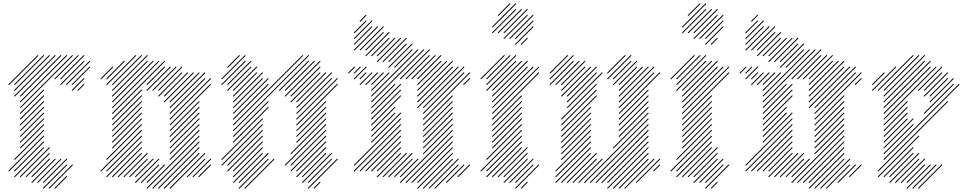

<svg xmlns="http://www.w3.org/2000/svg" viewBox="-20 -1131 6004 1191"><path d="M35.7 -67.1 254.3 -285.7 250 -290 31.4 -71.4ZM71.4 -67.1 254.3 -250 250 -254.3 67.1 -71.4ZM71.4 -31.4 254.3 -214.3 250 -218.6 67.1 -35.7ZM107.1 -31.4 290 -214.3 285.7 -218.6 102.9 -35.7ZM142.9 -31.4 290 -178.6 285.7 -182.9 138.6 -35.7ZM178.6 -31.4 290 -142.9 285.7 -147.1 174.3 -35.7ZM178.6 4.3 325.7 -142.9 321.4 -147.1 174.3 0ZM214.3 4.3 361.4 -142.9 357.1 -147.1 210 0ZM250 4.3 397.1 -142.9 392.9 -147.1 245.7 0ZM250 40 397.1 -107.1 392.9 -111.4 245.7 35.7ZM285.7 40 432.9 -107.1 428.6 -111.4 281.4 35.7ZM321.4 40 397.1 -35.7 392.9 -40 317.1 35.7ZM71.4 -138.6 254.3 -321.4 250 -325.7 67.1 -142.9ZM107.1 -210 254.3 -357.1 250 -361.4 102.9 -214.3ZM107.1 -245.7 254.3 -392.9 250 -397.1 102.9 -250ZM107.1 -281.4 254.3 -428.6 250 -432.9 102.9 -285.7ZM107.1 -317.1 254.3 -464.3 250 -468.6 102.9 -321.4ZM107.1 -352.9 254.3 -500 250 -504.3 102.9 -357.1ZM107.1 -388.6 254.3 -535.7 250 -540 102.9 -392.9ZM107.1 -424.3 254.3 -571.4 250 -575.7 102.9 -428.6ZM107.1 -460 432.9 -785.7 428.6 -790 102.9 -464.3ZM107.1 -495.7 397.1 -785.7 392.9 -790 102.9 -500ZM107.1 -531.4 361.4 -785.7 357.1 -790 102.9 -535.7ZM71.4 -531.4 325.7 -785.7 321.4 -790 67.1 -535.7ZM71.4 -567.1 290 -785.7 285.7 -790 67.1 -571.4ZM71.4 -602.9 254.3 -785.7 250 -790 67.1 -607.1ZM35.7 -602.9 218.6 -785.7 214.3 -790 31.4 -607.1ZM321.4 -638.6 468.6 -785.7 464.3 -790 317.1 -642.9ZM357.1 -638.6 504.3 -785.7 500 -790 352.9 -642.9ZM357.1 -602.9 504.3 -750 500 -754.3 352.9 -607.1ZM392.9 -602.9 540 -750 535.7 -754.3 388.6 -607.1ZM428.6 -602.9 540 -714.3 535.7 -718.6 424.3 -607.1ZM428.6 -567.1 504.3 -642.9 500 -647.1 424.3 -571.4ZM464.3 -567.1 504.3 -607.1 500 -611.4 460 -571.4Z M678.6 -31.4 861.4 -214.3 857.1 -218.6 674.3 -35.7ZM642.9 -31.4 861.4 -250 857.1 -254.3 638.6 -35.7ZM642.9 -67.1 861.4 -285.7 857.1 -290 638.6 -71.4ZM607.1 -67.1 861.4 -321.4 857.1 -325.7 602.9 -71.4ZM642.9 -138.6 861.4 -357.1 857.1 -361.4 638.6 -142.9ZM678.6 -245.7 861.4 -428.6 857.1 -432.9 674.3 -250ZM678.6 -281.4 861.4 -464.3 857.1 -468.6 674.3 -285.7ZM678.6 -317.1 861.4 -500 857.1 -504.3 674.3 -321.4ZM678.6 -352.9 861.4 -535.7 857.1 -540 674.3 -357.1ZM678.6 -388.6 861.4 -571.4 857.1 -575.7 674.3 -392.9ZM678.6 -424.3 1004.3 -750 1000 -754.3 674.3 -428.6ZM678.6 -460 968.6 -750 964.3 -754.3 674.3 -464.3ZM678.6 -495.7 932.9 -750 928.6 -754.3 674.3 -500ZM678.6 -531.4 897.1 -750 892.9 -754.3 674.3 -535.7ZM678.6 -567.1 897.1 -785.7 892.9 -790 674.3 -571.4ZM678.6 -210 861.4 -392.9 857.1 -397.1 674.3 -214.3ZM714.3 -31.4 861.4 -178.6 857.1 -182.9 710 -35.7ZM750 -31.4 897.1 -178.6 892.9 -182.9 745.7 -35.7ZM785.7 -31.4 897.1 -142.9 892.9 -147.1 781.4 -35.7ZM821.4 4.3 968.6 -142.9 964.3 -147.1 817.1 0ZM821.4 -31.4 932.9 -142.9 928.6 -147.1 817.1 -35.7ZM857.1 4.3 968.6 -107.1 964.3 -111.4 852.9 0ZM892.9 4.3 1004.3 -107.1 1000 -111.4 888.6 0ZM892.9 40 1218.6 -285.7 1214.3 -290 888.6 35.7ZM928.6 40 1218.6 -250 1214.3 -254.3 924.3 35.7ZM964.3 40 1218.6 -214.3 1214.3 -218.6 960 35.7ZM1000 40 1218.6 -178.6 1214.3 -182.9 995.7 35.7ZM1035.7 40 1254.3 -178.6 1250 -182.9 1031.4 35.7ZM1035.7 -138.6 1218.6 -321.4 1214.3 -325.7 1031.4 -142.9ZM1035.7 -174.3 1218.6 -357.1 1214.3 -361.4 1031.4 -178.6ZM1035.7 -210 1218.6 -392.9 1214.3 -397.1 1031.4 -214.3ZM1035.7 -245.7 1218.6 -428.6 1214.3 -432.9 1031.4 -250ZM1035.7 -281.4 1218.6 -464.3 1214.3 -468.6 1031.4 -285.7ZM1035.7 -317.1 1218.6 -500 1214.3 -504.3 1031.4 -321.4ZM1035.7 -352.9 1290 -607.1 1285.7 -611.4 1031.4 -357.1ZM1035.7 -388.6 1290 -642.9 1285.7 -647.1 1031.4 -392.9ZM1035.7 -424.3 1254.3 -642.9 1250 -647.1 1031.4 -428.6ZM1035.7 -460 1254.3 -678.6 1250 -682.9 1031.4 -464.3ZM1035.7 -495.7 1218.6 -678.6 1214.3 -682.9 1031.4 -500ZM1000 -495.7 1182.9 -678.6 1178.6 -682.9 995.7 -500ZM1000 -531.4 1147.1 -678.6 1142.9 -682.9 995.7 -535.7ZM964.3 -531.4 1111.4 -678.6 1107.1 -682.9 960 -535.7ZM1142.9 -31.4 1254.3 -142.9 1250 -147.1 1138.6 -35.7ZM1178.6 -31.4 1290 -142.9 1285.7 -147.1 1174.3 -35.7ZM1214.3 -31.4 1290 -107.1 1285.7 -111.4 1210 -35.7ZM678.6 -602.9 861.4 -785.7 857.1 -790 674.3 -607.1ZM642.9 -602.9 825.7 -785.7 821.4 -790 638.6 -607.1ZM642.9 -638.6 754.3 -750 750 -754.3 638.6 -642.9ZM607.1 -638.6 682.9 -714.3 678.6 -718.6 602.9 -642.9ZM892.9 -602.9 1004.3 -714.3 1000 -718.6 888.6 -607.1ZM892.9 -567.1 1040 -714.3 1035.7 -718.6 888.6 -571.4ZM928.6 -567.1 1075.7 -714.3 1071.4 -718.6 924.3 -571.4ZM964.3 -567.1 1111.4 -714.3 1107.1 -718.6 960 -571.4Z M1500 40 1682.9 -142.9 1678.6 -147.1 1495.7 35.7ZM1464.3 40 1647.1 -142.9 1642.9 -147.1 1460 35.7ZM1464.3 4.3 1647.1 -178.6 1642.9 -182.9 1460 0ZM1428.6 4.3 1611.4 -178.6 1607.1 -182.9 1424.3 0ZM1428.6 -31.4 1611.4 -214.3 1607.1 -218.6 1424.3 -35.7ZM1428.6 -67.1 1611.4 -250 1607.1 -254.3 1424.3 -71.4ZM1392.9 -67.1 1611.4 -285.7 1607.1 -290 1388.6 -71.4ZM1392.9 -102.9 1611.4 -321.4 1607.1 -325.7 1388.6 -107.1ZM1357.1 -102.9 1611.4 -357.1 1607.1 -361.4 1352.9 -107.1ZM1357.1 -138.6 1611.4 -392.9 1607.1 -397.1 1352.9 -142.9ZM1428.6 -245.7 1647.1 -464.3 1642.9 -468.6 1424.3 -250ZM1428.6 -281.4 1647.1 -500 1642.9 -504.3 1424.3 -285.7ZM1428.6 -317.1 1897.1 -785.7 1892.9 -790 1424.3 -321.4ZM1428.6 -352.9 1861.4 -785.7 1857.1 -790 1424.3 -357.1ZM1428.6 -388.6 1647.1 -607.1 1642.9 -611.4 1424.3 -392.9ZM1428.6 -424.3 1647.1 -642.9 1642.9 -647.1 1424.3 -428.6ZM1428.6 -460 1611.4 -642.9 1607.1 -647.1 1424.3 -464.3ZM1428.6 -495.7 1611.4 -678.6 1607.1 -682.9 1424.3 -500ZM1428.6 -531.4 1575.7 -678.6 1571.4 -682.9 1424.3 -535.7ZM1392.9 -567.1 1540 -714.3 1535.7 -718.6 1388.6 -571.4ZM1428.6 -567.1 1575.7 -714.3 1571.4 -718.6 1424.3 -571.4ZM1714.3 -567.1 1897.1 -750 1892.9 -754.3 1710 -571.4ZM1750 -567.1 1932.9 -750 1928.6 -754.3 1745.7 -571.4ZM1750 -531.4 1968.6 -750 1964.3 -754.3 1745.7 -535.7ZM1785.7 -531.4 1968.6 -714.3 1964.3 -718.6 1781.4 -535.7ZM1785.7 -495.7 1968.6 -678.6 1964.3 -682.9 1781.4 -500ZM1821.4 -495.7 2004.3 -678.6 2000 -682.9 1817.1 -500ZM1821.4 -460 2040 -678.6 2035.7 -682.9 1817.1 -464.3ZM1821.4 -424.3 2040 -642.9 2035.7 -647.1 1817.1 -428.6ZM1821.4 -388.6 2075.7 -642.9 2071.4 -647.1 1817.1 -392.9ZM1821.4 -352.9 2075.7 -607.1 2071.4 -611.4 1817.1 -357.1ZM1821.4 -317.1 2004.3 -500 2000 -504.3 1817.1 -321.4ZM1821.4 -281.4 2004.3 -464.3 2000 -468.6 1817.1 -285.7ZM1821.4 -245.7 2004.3 -428.6 2000 -432.9 1817.1 -250ZM1785.7 -174.3 2004.3 -392.9 2000 -397.1 1781.4 -178.6ZM1750 -102.9 2004.3 -357.1 2000 -361.4 1745.7 -107.1ZM1785.7 -67.1 2004.3 -285.7 2000 -290 1781.4 -71.4ZM1821.4 -67.1 2004.3 -250 2000 -254.3 1817.1 -71.4ZM1821.4 -31.4 2004.3 -214.3 2000 -218.6 1817.1 -35.7ZM1785.7 -102.9 2004.3 -321.4 2000 -325.7 1781.4 -107.1ZM1857.1 -31.4 2004.3 -178.6 2000 -182.9 1852.9 -35.7ZM1857.1 4.3 2040 -178.6 2035.7 -182.9 1852.9 0ZM1892.9 4.3 2040 -142.9 2035.7 -147.1 1888.6 0ZM1892.9 40 2075.7 -142.9 2071.4 -147.1 1888.6 35.7ZM1928.6 40 1968.6 0 1964.3 -4.3 1924.3 35.7ZM1392.9 -602.9 1540 -750 1535.7 -754.3 1388.6 -607.1ZM1357.1 -602.9 1504.3 -750 1500 -754.3 1352.9 -607.1ZM1357.1 -638.6 1504.3 -785.7 1500 -790 1352.9 -642.9ZM1392.9 -710 1468.6 -785.7 1464.3 -790 1388.6 -714.3Z M2607.1 40 2790 -142.9 2785.7 -147.1 2602.9 35.7ZM2642.9 40 2825.7 -142.9 2821.4 -147.1 2638.6 35.7ZM2678.6 40 2825.7 -107.1 2821.4 -111.4 2674.3 35.7ZM2500 4.3 2790 -285.7 2785.7 -290 2495.7 0ZM2535.7 4.3 2790 -250 2785.7 -254.3 2531.4 0ZM2571.4 4.3 2790 -214.3 2785.7 -218.6 2567.1 0ZM2571.4 40 2790 -178.6 2785.7 -182.9 2567.1 35.7ZM2750 4.3 2861.4 -107.1 2857.1 -111.4 2745.7 0ZM2428.6 -31.4 2540 -142.9 2535.7 -147.1 2424.3 -35.7ZM2464.3 -31.4 2575.7 -142.9 2571.4 -147.1 2460 -35.7ZM2464.3 4.3 2790 -321.4 2785.7 -325.7 2460 0ZM2821.4 -31.4 2897.1 -107.1 2892.9 -111.4 2817.1 -35.7ZM2392.9 -31.4 2540 -178.6 2535.7 -182.9 2388.6 -35.7ZM2357.1 -31.4 2504.3 -178.6 2500 -182.9 2352.9 -35.7ZM2321.4 -31.4 2468.6 -178.6 2464.3 -182.9 2317.1 -35.7ZM2250 -67.1 2468.6 -285.7 2464.3 -290 2245.7 -71.4ZM2285.7 -67.1 2468.6 -250 2464.3 -254.3 2281.4 -71.4ZM2321.4 -67.1 2468.6 -214.3 2464.3 -218.6 2317.1 -71.4ZM2214.3 -67.1 2468.6 -321.4 2464.3 -325.7 2210 -71.4ZM2178.6 -102.9 2468.6 -392.9 2464.3 -397.1 2174.3 -107.1ZM2178.6 -67.1 2468.6 -357.1 2464.3 -361.4 2174.3 -71.4ZM2285.7 -245.7 2468.6 -428.6 2464.3 -432.9 2281.4 -250ZM2285.7 -281.4 2432.9 -428.6 2428.6 -432.9 2281.4 -285.7ZM2285.7 -317.1 2432.9 -464.3 2428.6 -468.6 2281.4 -321.4ZM2285.7 -352.9 2468.6 -535.7 2464.3 -540 2281.4 -357.1ZM2285.7 -388.6 2468.6 -571.4 2464.3 -575.7 2281.4 -392.9ZM2285.7 -424.3 2468.6 -607.1 2464.3 -611.4 2281.4 -428.6ZM2285.7 -460 2432.9 -607.1 2428.6 -611.4 2281.4 -464.3ZM2285.7 -495.7 2611.4 -821.4 2607.1 -825.7 2281.4 -500ZM2285.7 -531.4 2575.7 -821.4 2571.4 -825.7 2281.4 -535.7ZM2285.7 -567.1 2397.1 -678.6 2392.9 -682.9 2281.4 -571.4ZM2285.7 -602.9 2361.4 -678.6 2357.1 -682.9 2281.4 -607.1ZM2250 -602.9 2325.7 -678.6 2321.4 -682.9 2245.7 -607.1ZM2214.3 -602.9 2290 -678.6 2285.7 -682.9 2210 -607.1ZM2178.6 -638.6 2254.3 -714.3 2250 -718.6 2174.3 -642.9ZM2214.3 -638.6 2254.3 -678.6 2250 -682.9 2210 -642.9ZM2178.6 -674.3 2218.6 -714.3 2214.3 -718.6 2174.3 -678.6ZM2142.9 -674.3 2182.9 -714.3 2178.6 -718.6 2138.6 -678.6ZM2464.3 -638.6 2647.1 -821.4 2642.9 -825.7 2460 -642.9ZM2500 -638.6 2647.1 -785.7 2642.9 -790 2495.7 -642.9ZM2535.7 -638.6 2682.9 -785.7 2678.6 -790 2531.4 -642.9ZM2571.4 -638.6 2718.6 -785.7 2714.3 -790 2567.1 -642.9ZM2571.4 -602.9 2718.6 -750 2714.3 -754.3 2567.1 -607.1ZM2571.4 -567.1 2754.3 -750 2750 -754.3 2567.1 -571.4ZM2571.4 -531.4 2790 -750 2785.7 -754.3 2567.1 -535.7ZM2571.4 -495.7 2790 -714.3 2785.7 -718.6 2567.1 -500ZM2571.4 -460 2825.7 -714.3 2821.4 -718.6 2567.1 -464.3ZM2607.1 -460 2861.4 -714.3 2857.1 -718.6 2602.9 -464.3ZM2607.1 -424.3 2861.4 -678.6 2857.1 -682.9 2602.9 -428.6ZM2607.1 -388.6 2897.1 -678.6 2892.9 -682.9 2602.9 -392.9ZM2857.1 -602.9 2897.1 -642.9 2892.9 -647.1 2852.9 -607.1ZM2607.1 -352.9 2790 -535.7 2785.7 -540 2602.9 -357.1ZM2607.1 -317.1 2790 -500 2785.7 -504.3 2602.9 -321.4ZM2607.1 -281.4 2790 -464.3 2785.7 -468.6 2602.9 -285.7ZM2607.1 -245.7 2790 -428.6 2785.7 -432.9 2602.9 -250ZM2607.1 -210 2790 -392.9 2785.7 -397.1 2602.9 -214.3ZM2607.1 -174.3 2790 -357.1 2785.7 -361.4 2602.9 -178.6ZM2392.9 -710 2540 -857.1 2535.7 -861.4 2388.6 -714.3ZM2428.6 -710 2540 -821.4 2535.7 -825.7 2424.3 -714.3ZM2392.9 -745.7 2504.3 -857.1 2500 -861.4 2388.6 -750ZM2357.1 -745.7 2504.3 -892.9 2500 -897.1 2352.9 -750ZM2321.4 -745.7 2468.6 -892.9 2464.3 -897.1 2317.1 -750ZM2285.7 -781.4 2397.1 -892.9 2392.9 -897.1 2281.4 -785.7ZM2321.4 -781.4 2432.9 -892.9 2428.6 -897.1 2317.1 -785.7ZM2250 -781.4 2397.1 -928.6 2392.9 -932.9 2245.7 -785.7ZM2250 -817.1 2361.4 -928.6 2357.1 -932.9 2245.7 -821.4ZM2214.3 -817.1 2361.4 -964.3 2357.1 -968.6 2210 -821.4ZM2178.6 -817.1 2325.7 -964.3 2321.4 -968.6 2174.3 -821.4ZM2178.6 -852.9 2290 -964.3 2285.7 -968.6 2174.3 -857.1ZM2178.6 -888.6 2290 -1000 2285.7 -1004.3 2174.3 -892.9ZM2178.6 -924.3 2254.3 -1000 2250 -1004.3 2174.3 -928.6ZM2214.3 -995.7 2254.3 -1035.7 2250 -1040 2210 -1000Z M3107.1 -888.6 3254.3 -1035.7 3250 -1040 3102.9 -892.9ZM3142.9 -888.6 3290 -1035.7 3285.7 -1040 3138.6 -892.9ZM3178.6 -888.6 3290 -1000 3285.7 -1004.3 3174.3 -892.9ZM3178.6 -852.9 3290 -964.3 3285.7 -968.6 3174.3 -857.1ZM3071.4 -924.3 3218.6 -1071.4 3214.3 -1075.7 3067.1 -928.6ZM3107.1 -924.3 3254.3 -1071.4 3250 -1075.7 3102.9 -928.6ZM3035.7 -924.3 3182.9 -1071.4 3178.6 -1075.7 3031.4 -928.6ZM3035.7 -960 3182.9 -1107.1 3178.6 -1111.4 3031.4 -964.3ZM3071.4 -1031.4 3147.1 -1107.1 3142.9 -1111.4 3067.1 -1035.7ZM3214.3 -852.9 3254.3 -892.9 3250 -897.1 3210 -857.1ZM3000 -638.6 3147.1 -785.7 3142.9 -790 2995.7 -642.9ZM3000 -602.9 3182.9 -785.7 3178.6 -790 2995.7 -607.1ZM3000 -567.1 3182.9 -750 3178.6 -754.3 2995.7 -571.4ZM3035.7 -567.1 3218.6 -750 3214.3 -754.3 3031.4 -571.4ZM3035.7 -531.4 3254.3 -750 3250 -754.3 3031.4 -535.7ZM3035.7 -495.7 3254.3 -714.3 3250 -718.6 3031.4 -500ZM3035.7 -460 3290 -714.3 3285.7 -718.6 3031.4 -464.3ZM3035.7 -424.3 3325.7 -714.3 3321.4 -718.6 3031.4 -428.6ZM3035.7 -388.6 3325.7 -678.6 3321.4 -682.9 3031.4 -392.9ZM3035.7 -352.9 3218.6 -535.7 3214.3 -540 3031.4 -357.1ZM3035.7 -317.1 3218.6 -500 3214.3 -504.3 3031.4 -321.4ZM3035.7 -281.4 3218.6 -464.3 3214.3 -468.6 3031.4 -285.7ZM3035.7 -245.7 3218.6 -428.6 3214.3 -432.9 3031.4 -250ZM3035.7 -210 3218.6 -392.9 3214.3 -397.1 3031.4 -214.3ZM3000 -138.6 3218.6 -357.1 3214.3 -361.4 2995.7 -142.9ZM2964.3 -67.1 3218.6 -321.4 3214.3 -325.7 2960 -71.4ZM3000 -67.1 3218.6 -285.7 3214.3 -290 2995.7 -71.4ZM3000 -31.4 3218.6 -250 3214.3 -254.3 2995.7 -35.7ZM3035.7 -31.4 3218.6 -214.3 3214.3 -218.6 3031.4 -35.7ZM3071.4 -31.4 3254.3 -214.3 3250 -218.6 3067.1 -35.7ZM3107.1 -31.4 3254.3 -178.6 3250 -182.9 3102.9 -35.7ZM3107.1 4.3 3254.3 -142.9 3250 -147.1 3102.9 0ZM2964.3 -638.6 3111.4 -785.7 3107.1 -790 2960 -642.9ZM3142.9 4.3 3290 -142.9 3285.7 -147.1 3138.6 0ZM3178.6 4.3 3290 -107.1 3285.7 -111.4 3174.3 0ZM3178.6 40 3325.7 -107.1 3321.4 -111.4 3174.3 35.7ZM3214.3 40 3254.3 0 3250 -4.3 3210 35.7Z M3821.4 40 4004.3 -142.9 4000 -147.1 3817.1 35.7ZM3857.1 40 4040 -142.9 4035.7 -147.1 3852.9 35.7ZM3928.6 4.3 4075.7 -142.9 4071.4 -147.1 3924.3 0ZM4035.7 -67.1 4075.7 -107.1 4071.4 -111.4 4031.4 -71.4ZM3785.7 40 4004.3 -178.6 4000 -182.9 3781.4 35.7ZM3750 40 4004.3 -214.3 4000 -218.6 3745.7 35.7ZM3750 4.3 4004.3 -250 4000 -254.3 3745.7 0ZM3714.3 4.3 4004.3 -285.7 4000 -290 3710 0ZM3678.6 4.3 4004.3 -321.4 4000 -325.7 3674.3 0ZM3642.9 4.3 4004.3 -357.1 4000 -361.4 3638.6 0ZM3607.1 4.3 4004.3 -392.9 4000 -397.1 3602.9 0ZM3785.7 -210 4004.3 -428.6 4000 -432.9 3781.4 -214.3ZM3821.4 -281.4 4004.3 -464.3 4000 -468.6 3817.1 -285.7ZM3821.4 -317.1 4004.3 -500 4000 -504.3 3817.1 -321.4ZM3821.4 -352.9 4004.3 -535.7 4000 -540 3817.1 -357.1ZM3821.4 -388.6 4004.3 -571.4 4000 -575.7 3817.1 -392.9ZM3821.4 -424.3 4075.7 -678.6 4071.4 -682.9 3817.1 -428.6ZM3821.4 -460 4040 -678.6 4035.7 -682.9 3817.1 -464.3ZM3821.4 -495.7 4040 -714.3 4035.7 -718.6 3817.1 -500ZM3821.4 -531.4 4004.3 -714.3 4000 -718.6 3817.1 -535.7ZM3571.4 4.3 3718.6 -142.9 3714.3 -147.1 3567.1 0ZM3535.7 4.3 3682.9 -142.9 3678.6 -147.1 3531.4 0ZM3500 4.3 3682.9 -178.6 3678.6 -182.9 3495.7 0ZM3464.3 4.3 3647.1 -178.6 3642.9 -182.9 3460 0ZM3428.6 4.3 3647.1 -214.3 3642.9 -218.6 3424.3 0ZM3428.6 -31.4 3647.1 -250 3642.9 -254.3 3424.3 -35.7ZM3428.6 -67.1 3647.1 -285.7 3642.9 -290 3424.3 -71.4ZM3464.3 -138.6 3647.1 -321.4 3642.9 -325.7 3460 -142.9ZM3464.3 -174.3 3647.1 -357.1 3642.9 -361.4 3460 -178.6ZM3464.3 -210 3647.1 -392.9 3642.9 -397.1 3460 -214.3ZM3464.3 -245.7 3647.1 -428.6 3642.9 -432.9 3460 -250ZM3464.3 -281.4 3647.1 -464.3 3642.9 -468.6 3460 -285.7ZM3464.3 -317.1 3682.9 -535.7 3678.6 -540 3460 -321.4ZM3464.3 -352.9 3682.9 -571.4 3678.6 -575.7 3460 -357.1ZM3464.3 -388.6 3682.9 -607.1 3678.6 -611.4 3460 -392.9ZM3500 -460 3718.6 -678.6 3714.3 -682.9 3495.7 -464.3ZM3500 -495.7 3682.9 -678.6 3678.6 -682.9 3495.7 -500ZM3392.9 -638.6 3540 -785.7 3535.7 -790 3388.6 -642.9ZM3392.9 -602.9 3540 -750 3535.7 -754.3 3388.6 -607.1ZM3428.6 -602.9 3575.7 -750 3571.4 -754.3 3424.3 -607.1ZM3464.3 -602.9 3611.4 -750 3607.1 -754.3 3460 -607.1ZM3464.3 -567.1 3611.4 -714.3 3607.1 -718.6 3460 -571.4ZM3464.3 -531.4 3647.1 -714.3 3642.9 -718.6 3460 -535.7ZM3500 -531.4 3682.9 -714.3 3678.6 -718.6 3495.7 -535.7ZM3392.9 -674.3 3504.3 -785.7 3500 -790 3388.6 -678.6ZM3750 -674.3 3861.4 -785.7 3857.1 -790 3745.7 -678.6ZM3750 -638.6 3897.1 -785.7 3892.9 -790 3745.7 -642.9ZM3785.7 -638.6 3897.1 -750 3892.9 -754.3 3781.4 -642.9ZM3785.7 -602.9 3932.9 -750 3928.6 -754.3 3781.4 -607.1ZM3821.4 -602.9 3932.9 -714.3 3928.6 -718.6 3817.1 -607.1ZM3821.4 -567.1 3968.6 -714.3 3964.3 -718.6 3817.1 -571.4Z M4285.7 -888.6 4432.9 -1035.7 4428.6 -1040 4281.4 -892.9ZM4321.4 -888.6 4468.6 -1035.7 4464.3 -1040 4317.1 -892.9ZM4357.1 -888.6 4468.6 -1000 4464.3 -1004.3 4352.9 -892.9ZM4357.1 -852.9 4468.6 -964.3 4464.3 -968.6 4352.9 -857.1ZM4250 -924.3 4397.1 -1071.4 4392.9 -1075.7 4245.7 -928.6ZM4285.7 -924.3 4432.9 -1071.4 4428.6 -1075.7 4281.4 -928.6ZM4214.3 -924.3 4361.4 -1071.4 4357.1 -1075.7 4210 -928.6ZM4214.3 -960 4361.4 -1107.1 4357.1 -1111.4 4210 -964.3ZM4250 -1031.4 4325.7 -1107.1 4321.4 -1111.4 4245.7 -1035.7ZM4392.9 -852.9 4432.9 -892.9 4428.6 -897.1 4388.6 -857.1ZM4178.6 -638.6 4325.7 -785.7 4321.4 -790 4174.3 -642.9ZM4178.6 -602.9 4361.4 -785.7 4357.1 -790 4174.3 -607.1ZM4178.6 -567.1 4361.4 -750 4357.1 -754.3 4174.3 -571.4ZM4214.3 -567.1 4397.1 -750 4392.9 -754.3 4210 -571.4ZM4214.3 -531.4 4432.9 -750 4428.6 -754.3 4210 -535.7ZM4214.3 -495.7 4432.9 -714.3 4428.6 -718.6 4210 -500ZM4214.3 -460 4468.6 -714.3 4464.3 -718.6 4210 -464.3ZM4214.3 -424.3 4504.3 -714.3 4500 -718.6 4210 -428.6ZM4214.3 -388.6 4504.3 -678.6 4500 -682.9 4210 -392.9ZM4214.3 -352.9 4397.1 -535.7 4392.9 -540 4210 -357.1ZM4214.3 -317.1 4397.1 -500 4392.9 -504.3 4210 -321.4ZM4214.3 -281.4 4397.1 -464.3 4392.9 -468.6 4210 -285.7ZM4214.3 -245.7 4397.1 -428.6 4392.9 -432.9 4210 -250ZM4214.3 -210 4397.1 -392.9 4392.9 -397.1 4210 -214.3ZM4178.6 -138.6 4397.1 -357.1 4392.9 -361.4 4174.3 -142.9ZM4142.9 -67.1 4397.1 -321.4 4392.9 -325.7 4138.6 -71.4ZM4178.6 -67.1 4397.1 -285.7 4392.9 -290 4174.3 -71.4ZM4178.6 -31.4 4397.1 -250 4392.9 -254.3 4174.3 -35.7ZM4214.3 -31.4 4397.1 -214.3 4392.9 -218.6 4210 -35.7ZM4250 -31.4 4432.9 -214.3 4428.6 -218.6 4245.7 -35.7ZM4285.7 -31.4 4432.9 -178.6 4428.6 -182.9 4281.4 -35.7ZM4285.7 4.3 4432.9 -142.9 4428.6 -147.1 4281.4 0ZM4142.9 -638.6 4290 -785.7 4285.7 -790 4138.6 -642.9ZM4321.4 4.3 4468.6 -142.9 4464.3 -147.1 4317.1 0ZM4357.1 4.3 4468.6 -107.1 4464.3 -111.4 4352.9 0ZM4357.1 40 4504.3 -107.1 4500 -111.4 4352.9 35.7ZM4392.9 40 4432.9 0 4428.6 -4.3 4388.6 35.7Z M5035.7 40 5218.6 -142.9 5214.3 -147.1 5031.4 35.7ZM5071.4 40 5254.3 -142.9 5250 -147.1 5067.1 35.7ZM5107.1 40 5254.3 -107.1 5250 -111.4 5102.9 35.7ZM4928.6 4.3 5218.6 -285.7 5214.3 -290 4924.3 0ZM4964.3 4.3 5218.6 -250 5214.3 -254.3 4960 0ZM5000 4.3 5218.6 -214.3 5214.3 -218.6 4995.7 0ZM5000 40 5218.6 -178.6 5214.3 -182.9 4995.7 35.7ZM5178.6 4.3 5290 -107.1 5285.7 -111.4 5174.3 0ZM4857.1 -31.4 4968.6 -142.9 4964.3 -147.1 4852.9 -35.7ZM4892.9 -31.4 5004.3 -142.9 5000 -147.1 4888.6 -35.7ZM4892.9 4.3 5218.6 -321.4 5214.3 -325.7 4888.6 0ZM5250 -31.4 5325.7 -107.1 5321.4 -111.4 5245.7 -35.7ZM4821.4 -31.4 4968.6 -178.6 4964.3 -182.9 4817.1 -35.7ZM4785.7 -31.4 4932.9 -178.6 4928.6 -182.9 4781.4 -35.7ZM4750 -31.4 4897.1 -178.6 4892.9 -182.9 4745.7 -35.7ZM4678.6 -67.1 4897.1 -285.7 4892.9 -290 4674.3 -71.4ZM4714.3 -67.1 4897.1 -250 4892.9 -254.3 4710 -71.4ZM4750 -67.1 4897.1 -214.3 4892.9 -218.6 4745.7 -71.4ZM4642.9 -67.1 4897.1 -321.4 4892.9 -325.7 4638.6 -71.4ZM4607.1 -102.9 4897.1 -392.9 4892.9 -397.1 4602.9 -107.1ZM4607.1 -67.1 4897.1 -357.1 4892.9 -361.4 4602.9 -71.4ZM4714.3 -245.7 4897.1 -428.6 4892.9 -432.9 4710 -250ZM4714.3 -281.4 4861.4 -428.6 4857.1 -432.9 4710 -285.7ZM4714.3 -317.1 4861.4 -464.3 4857.1 -468.6 4710 -321.4ZM4714.3 -352.9 4897.1 -535.7 4892.9 -540 4710 -357.1ZM4714.3 -388.6 4897.1 -571.4 4892.9 -575.7 4710 -392.9ZM4714.3 -424.3 4897.1 -607.1 4892.9 -611.4 4710 -428.6ZM4714.3 -460 4861.4 -607.1 4857.1 -611.4 4710 -464.3ZM4714.3 -495.7 5040 -821.4 5035.7 -825.7 4710 -500ZM4714.3 -531.4 5004.3 -821.4 5000 -825.7 4710 -535.7ZM4714.3 -567.1 4825.7 -678.6 4821.4 -682.9 4710 -571.4ZM4714.3 -602.9 4790 -678.6 4785.7 -682.9 4710 -607.1ZM4678.6 -602.9 4754.3 -678.6 4750 -682.9 4674.3 -607.1ZM4642.9 -602.9 4718.6 -678.6 4714.3 -682.9 4638.6 -607.1ZM4607.1 -638.6 4682.9 -714.3 4678.6 -718.6 4602.9 -642.9ZM4642.9 -638.6 4682.9 -678.6 4678.6 -682.9 4638.6 -642.9ZM4607.1 -674.3 4647.1 -714.3 4642.9 -718.6 4602.9 -678.6ZM4571.4 -674.3 4611.4 -714.3 4607.1 -718.6 4567.1 -678.6ZM4892.9 -638.6 5075.7 -821.4 5071.4 -825.7 4888.6 -642.9ZM4928.6 -638.6 5075.7 -785.7 5071.4 -790 4924.3 -642.9ZM4964.3 -638.6 5111.4 -785.7 5107.1 -790 4960 -642.9ZM5000 -638.6 5147.1 -785.7 5142.9 -790 4995.7 -642.9ZM5000 -602.9 5147.1 -750 5142.9 -754.3 4995.7 -607.1ZM5000 -567.1 5182.9 -750 5178.6 -754.3 4995.7 -571.4ZM5000 -531.4 5218.6 -750 5214.3 -754.3 4995.7 -535.7ZM5000 -495.7 5218.6 -714.3 5214.3 -718.6 4995.7 -500ZM5000 -460 5254.3 -714.3 5250 -718.6 4995.7 -464.3ZM5035.7 -460 5290 -714.3 5285.7 -718.6 5031.4 -464.3ZM5035.7 -424.3 5290 -678.6 5285.7 -682.9 5031.4 -428.6ZM5035.7 -388.6 5325.7 -678.6 5321.4 -682.9 5031.4 -392.9ZM5285.7 -602.9 5325.7 -642.9 5321.4 -647.1 5281.4 -607.1ZM5035.7 -352.9 5218.6 -535.7 5214.3 -540 5031.4 -357.1ZM5035.7 -317.1 5218.6 -500 5214.3 -504.3 5031.4 -321.4ZM5035.7 -281.4 5218.6 -464.3 5214.3 -468.6 5031.4 -285.7ZM5035.7 -245.7 5218.6 -428.6 5214.3 -432.9 5031.4 -250ZM5035.7 -210 5218.6 -392.9 5214.3 -397.1 5031.4 -214.3ZM5035.7 -174.3 5218.6 -357.1 5214.3 -361.4 5031.4 -178.6ZM4821.4 -710 4968.6 -857.1 4964.3 -861.4 4817.1 -714.3ZM4857.1 -710 4968.6 -821.4 4964.3 -825.7 4852.9 -714.3ZM4821.4 -745.7 4932.9 -857.1 4928.6 -861.4 4817.1 -750ZM4785.7 -745.7 4932.9 -892.9 4928.6 -897.1 4781.4 -750ZM4750 -745.7 4897.1 -892.9 4892.9 -897.1 4745.7 -750ZM4714.3 -781.4 4825.7 -892.9 4821.4 -897.1 4710 -785.7ZM4750 -781.4 4861.4 -892.9 4857.1 -897.1 4745.7 -785.7ZM4678.6 -781.4 4825.7 -928.6 4821.4 -932.9 4674.3 -785.7ZM4678.6 -817.1 4790 -928.6 4785.7 -932.9 4674.3 -821.4ZM4642.9 -817.1 4790 -964.3 4785.7 -968.6 4638.6 -821.4ZM4607.1 -817.1 4754.3 -964.3 4750 -968.6 4602.9 -821.4ZM4607.1 -852.9 4718.6 -964.3 4714.3 -968.6 4602.9 -857.1ZM4607.1 -888.6 4718.6 -1000 4714.3 -1004.3 4602.9 -892.9ZM4607.1 -924.3 4682.9 -1000 4678.6 -1004.3 4602.9 -928.6ZM4642.9 -995.7 4682.9 -1035.7 4678.6 -1040 4638.6 -1000Z M5428.6 -67.1 5861.4 -500 5857.1 -504.3 5424.3 -71.4ZM5464.3 -31.4 5647.1 -214.3 5642.9 -218.6 5460 -35.7ZM5500 -31.4 5647.1 -178.6 5642.9 -182.9 5495.7 -35.7ZM5500 4.3 5682.9 -178.6 5678.6 -182.9 5495.7 0ZM5535.7 4.3 5682.9 -142.9 5678.6 -147.1 5531.4 0ZM5571.4 4.3 5718.6 -142.9 5714.3 -147.1 5567.1 0ZM5607.1 4.3 5718.6 -107.1 5714.3 -111.4 5602.9 0ZM5607.1 40 5754.3 -107.1 5750 -111.4 5602.9 35.7ZM5642.9 40 5790 -107.1 5785.7 -111.4 5638.6 35.7ZM5678.6 40 5825.7 -107.1 5821.4 -111.4 5674.3 35.7ZM5428.6 -31.4 5682.9 -285.7 5678.6 -290 5424.3 -35.7ZM5464.3 -138.6 5932.9 -607.1 5928.6 -611.4 5460 -142.9ZM5464.3 -174.3 5647.1 -357.1 5642.9 -361.4 5460 -178.6ZM5464.3 -210 5647.1 -392.9 5642.9 -397.1 5460 -214.3ZM5464.3 -245.7 5611.4 -392.9 5607.1 -397.1 5460 -250ZM5464.3 -281.4 5611.4 -428.6 5607.1 -432.9 5460 -285.7ZM5464.3 -317.1 5611.4 -464.3 5607.1 -468.6 5460 -321.4ZM5464.3 -352.9 5611.4 -500 5607.1 -504.3 5460 -357.1ZM5714.3 -424.3 5897.1 -607.1 5892.9 -611.4 5710 -428.6ZM5750 -495.7 5897.1 -642.9 5892.9 -647.1 5745.7 -500ZM5750 -531.4 5861.4 -642.9 5857.1 -647.1 5745.7 -535.7ZM5714.3 -531.4 5861.4 -678.6 5857.1 -682.9 5710 -535.7ZM5714.3 -567.1 5825.7 -678.6 5821.4 -682.9 5710 -571.4ZM5678.6 -567.1 5825.7 -714.3 5821.4 -718.6 5674.3 -571.4ZM5464.3 -388.6 5790 -714.3 5785.7 -718.6 5460 -392.9ZM5464.3 -424.3 5754.3 -714.3 5750 -718.6 5460 -428.6ZM5464.3 -460 5754.3 -750 5750 -754.3 5460 -464.3ZM5464.3 -495.7 5718.6 -750 5714.3 -754.3 5460 -500ZM5464.3 -567.1 5682.9 -785.7 5678.6 -790 5460 -571.4ZM5464.3 -531.4 5718.6 -785.7 5714.3 -790 5460 -535.7ZM5428.6 -567.1 5647.1 -785.7 5642.9 -790 5424.3 -571.4ZM5392.9 -567.1 5540 -714.3 5535.7 -718.6 5388.6 -571.4ZM5392.9 -602.9 5468.6 -678.6 5464.3 -682.9 5388.6 -607.1Z"/></svg>

Font: Gossip High Needlepoint
Style: Regular
Weight: 100
Width: 7
Designer: Deborah Khodanovich
Version: Version 1.001;Glyphs 3.3.1 (3343)